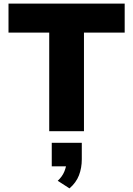

<svg xmlns="http://www.w3.org/2000/svg" viewBox="-20 -725 736 1061"><path d="M252 0V-545H27V-705H669V-545H444V0ZM364 316 299 274Q324 251 335.5 223Q347 195 347 173L383 194H266V64H432V155Q432 203 416.5 243.5Q401 284 364 316Z"/></svg>

Font: Nunito Sans 7pt Black
Style: Regular
Weight: 900
Designer: Vernon Adams
Foundry: Vernon Adams
Version: Version 3.101;gftools[0.9.27]